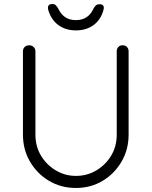

<svg xmlns="http://www.w3.org/2000/svg" viewBox="-20 -925 753 954"><path d="M589 -700Q603 -700 611 -691.5Q619 -683 619 -670V-256Q619 -182 584 -122Q549 -62 490 -26.5Q431 9 357 9Q283 9 223.5 -26.5Q164 -62 129 -122Q94 -182 94 -256V-670Q94 -683 102.5 -691.5Q111 -700 126 -700Q138 -700 147 -691.5Q156 -683 156 -670V-256Q156 -198 183.5 -152Q211 -106 257 -78.5Q303 -51 357 -51Q413 -51 459 -78.5Q505 -106 532.5 -152Q560 -198 560 -256V-670Q560 -683 568 -691.5Q576 -700 589 -700ZM357 -774Q306 -774 270 -800.5Q234 -827 220 -875Q216 -889 221 -897Q226 -905 239 -905Q251 -905 256.5 -899.5Q262 -894 269 -883Q282 -855 303.5 -840Q325 -825 357 -825Q419 -825 445 -883Q451 -894 457.5 -899Q464 -904 475 -904Q488 -904 493 -897Q498 -890 494 -875Q481 -827 445 -800.5Q409 -774 357 -774Z"/></svg>

Font: zvoove
Style: Regular
Weight: 400
Designer: Vernon Adams (Nunito) & Andrew Paglinawan (Quicksand)
Foundry: zvoove
Version: Version 3.006